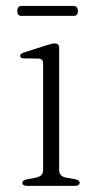

<svg xmlns="http://www.w3.org/2000/svg" viewBox="-20 -608 320 628"><path d="M173.5 -450.5V-51.5Q173.5 -41 179.5 -35Q185.5 -29 196.5 -27L224.5 -22Q232.5 -20.5 236.5 -17.8Q240.5 -15 240.5 -10Q240.5 -5.5 236.5 -2.8Q232.5 0 225 0H67.5Q61 0 57 -2.8Q53 -5.5 53 -10Q53 -14.5 57 -17.2Q61 -20 68 -21.5L98 -27Q109 -29.5 115 -35.2Q121 -41 121 -51V-399Q121 -408 117.5 -412Q114 -416 105.5 -416.5L60 -417Q52.5 -417 49.2 -419.2Q46 -421.5 46 -425Q46 -429 49.2 -431.8Q52.5 -434.5 60.5 -437L130.5 -459.5Q141 -463 147.8 -464.5Q154.5 -466 159 -466Q166.5 -466 170 -462.2Q173.5 -458.5 173.5 -450.5ZM36.4 -572Q36.4 -580 39.8 -584.2Q43.3 -588.5 50.2 -588.5H221.1Q227.6 -588.5 231.2 -584.2Q234.8 -580 234.8 -572Q234.8 -564 231.2 -560Q227.6 -556 221.1 -556H50.2Q43.3 -556 39.8 -560Q36.4 -564 36.4 -572Z"/></svg>

Font: Fraunces ExtraLight
Style: Regular
Weight: 250
Version: Version 1.000;[b76b70a41]